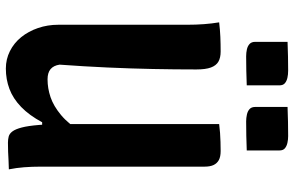

<svg xmlns="http://www.w3.org/2000/svg" viewBox="-190 -780 981 640"><g transform="rotate(90 300.0 -459.5)"><path d="M544 1Q530 1 515 2Q500 3 485 3.5Q470 4 455 4Q444 4 434.5 1.5Q425 -1 417.5 -11Q410 -21 404.5 -42Q399 -63 396 -99.5Q393 -136 393 -191Q393 -255 393 -318.5Q393 -382 393 -446Q393 -510 393 -573.5Q393 -637 393 -700Q408 -702 422.5 -703Q437 -704 452.5 -704.5Q468 -705 483 -705Q502 -705 513 -699Q524 -693 529.5 -681.5Q535 -670 535 -651Q535 -583 535 -514.5Q535 -446 535 -378Q535 -310 535 -241.5Q535 -173 535 -105Q535 -76 537 -50Q539 -24 544 1ZM208 11Q177 11 150 -2.5Q123 -16 103.5 -40Q84 -64 73 -96Q62 -128 62 -164Q62 -235 62 -307Q62 -379 62 -451.5Q62 -524 62 -594Q62 -623 60 -649.5Q58 -676 54 -700Q79 -703 102.5 -704Q126 -705 151 -705Q172 -705 185 -697.5Q198 -690 204.5 -672.5Q211 -655 211 -624Q211 -553 209.5 -479Q208 -405 204.5 -327.5Q201 -250 195 -168Q198 -148 210 -138Q222 -128 244 -128Q274 -128 303.5 -138Q333 -148 363 -173Q393 -198 422 -244V-110H387Q364 -67 336 -40Q308 -13 276 -1Q244 11 208 11ZM119 -928Q143 -929 168 -929.5Q193 -930 215 -930Q228 -930 239 -927.5Q250 -925 257 -919Q264 -913 264 -901V-792Q240 -791 215 -790.5Q190 -790 167 -790Q155 -790 144 -792.5Q133 -795 126 -801.5Q119 -808 119 -820ZM336 -928Q360 -929 385 -929.5Q410 -930 433 -930Q445 -930 456 -927.5Q467 -925 474 -919Q481 -913 481 -901V-792Q457 -791 432 -790.5Q407 -790 384 -790Q373 -790 361.5 -792.5Q350 -795 343 -801.5Q336 -808 336 -820Z"/></g></svg>

Font: Rec Mono Semicasual
Style: Bold
Weight: 700
Version: Version 1.085; ttfautohint (v1.8.4.7-5d5b)